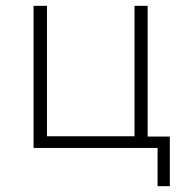

<svg xmlns="http://www.w3.org/2000/svg" viewBox="-20 -507 644 658"><path d="M520 131V0H95V-487H141V-40H441V-487H486V-39H562V131Z"/></svg>

Font: Nunito Sans 10pt ExtraLight
Style: Regular
Weight: 250
Designer: Vernon Adams
Foundry: Vernon Adams
Version: Version 3.101;gftools[0.9.27]